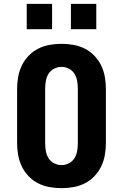

<svg xmlns="http://www.w3.org/2000/svg" viewBox="-20 -971 640 999"><path d="M300 8Q269 8 238 2.5Q207 -3 179 -17Q151 -31 129 -54Q107 -77 93.5 -105Q80 -133 74.5 -164Q69 -195 69 -226V-509Q69 -540 74.5 -571Q80 -602 93.5 -630Q107 -658 129 -681Q151 -704 179 -718Q207 -732 238 -737.5Q269 -743 300 -743Q331 -743 362 -737.5Q393 -732 421 -718Q449 -704 471 -681Q493 -658 506.5 -630Q520 -602 525.5 -571Q531 -540 531 -509V-226Q531 -195 525.5 -164Q520 -133 506.5 -105Q493 -77 471 -54Q449 -31 421 -17Q393 -3 362 2.5Q331 8 300 8ZM300 -112Q320 -112 338.5 -121.5Q357 -131 367.5 -148Q378 -165 381.5 -185.5Q385 -206 385 -226V-509Q385 -529 381.5 -549.5Q378 -570 367.5 -587Q357 -604 338.5 -613.5Q320 -623 300 -623Q280 -623 261.5 -613.5Q243 -604 232.5 -587Q222 -570 218.5 -549.5Q215 -529 215 -509V-226Q215 -206 218.5 -185.5Q222 -165 232.5 -148Q243 -131 261.5 -121.5Q280 -112 300 -112ZM349 -819V-951H481V-819ZM119 -819V-951H251V-819Z"/></svg>

Font: Iosevka SS04 Heavy Extended
Style: Regular
Weight: 900
Width: 7
Monospace: yes
Designer: Belleve Invis
Foundry: Belleve Invis
Version: Version 19.0.0; ttfautohint (v1.8.4)